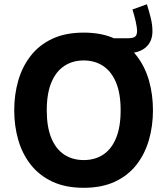

<svg xmlns="http://www.w3.org/2000/svg" viewBox="-20 -871 780 896"><path d="M665.5 -851.1 598.1 -826.7Q606.4 -801.3 613 -772.2Q619.6 -743.2 619.6 -725.6Q619.6 -707.5 610.4 -700Q601.1 -692.4 575.2 -692.4H487.8V-622.6H570.3Q628.9 -622.6 660.2 -649.9Q691.4 -677.2 691.4 -725.1Q691.4 -755.9 683.3 -788.1Q675.3 -820.3 665.5 -851.1ZM370.6 -718.8Q285.2 -718.8 223.9 -689.9Q162.6 -661.1 123.3 -610.6Q84 -560.1 65.2 -494.9Q46.4 -429.7 46.4 -356.4Q46.4 -283.2 65.2 -218Q84 -152.8 123.5 -102.5Q163.1 -52.2 224.4 -23.4Q285.6 5.4 370.6 5.4Q455.6 5.4 516.8 -23.4Q578.1 -52.2 617.2 -102.5Q656.2 -152.8 675 -218Q693.8 -283.2 693.8 -356.4Q693.8 -429.7 675.3 -494.9Q656.7 -560.1 617.7 -610.6Q578.6 -661.1 517.3 -689.9Q456.1 -718.8 370.6 -718.8ZM370.6 -588.9Q422.4 -588.9 461.2 -563.2Q500 -537.6 521.5 -486.1Q543 -434.6 543 -356.4Q543 -278.3 521.7 -226.8Q500.5 -175.3 461.9 -149.7Q423.3 -124 370.6 -124Q318.4 -124 279.5 -149.7Q240.7 -175.3 219.5 -226.8Q198.2 -278.3 198.2 -356.4Q198.2 -434.6 219.7 -486.1Q241.2 -537.6 280 -563.2Q318.8 -588.9 370.6 -588.9Z"/></svg>

Font: Estedad-FD-VF Thin
Style: Regular
Weight: 100
Designer: Amin Abedi
Version: Version 5.0